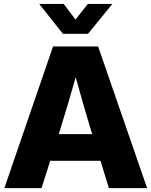

<svg xmlns="http://www.w3.org/2000/svg" viewBox="-20 -966 778 986"><path d="M2.4 0 252.4 -727.5H483.9L735.4 0H539.1L496.1 -140.1H237.8L193.4 0ZM281.7 -277.3H453.6L440.4 -319.8Q422.4 -380.9 404.5 -441.9Q386.7 -502.9 368.7 -569.8Q350.1 -502.9 332 -441.9Q314 -380.9 294.9 -319.8ZM307.1 -945.8 367.7 -865.7 431.2 -945.8H556.6V-945.3L432.1 -792.5H303.2L181.6 -945.3V-945.8Z"/></svg>

Font: Inter Display ExtraBold
Style: Regular
Weight: 800
Designer: Rasmus Andersson
Foundry: rsms
Version: Version 4.000;git-a52131595